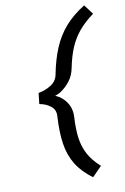

<svg xmlns="http://www.w3.org/2000/svg" viewBox="-101 -825 692 1060"><g transform="rotate(-10 244.5 -295.5)"><path d="M332.5 176Q274 133 242.5 81.8Q211 30.5 201 -35.5Q191 -101.5 196.5 -190.5Q199 -226 173.2 -246.5Q147.5 -267 110 -273.5L117 -334.5Q156.5 -341.5 188.2 -362Q220 -382.5 226.5 -417.5Q242.5 -500 269 -563.2Q295.5 -626.5 338.5 -676Q381.5 -725.5 448.5 -767L489 -713Q436.5 -674.5 404 -634.5Q371.5 -594.5 352 -546.8Q332.5 -499 320.5 -439Q313 -398 288.8 -366.5Q264.5 -335 230.5 -314L204.5 -303L227.5 -291.5Q257.5 -270.5 273.8 -239.8Q290 -209 287.5 -168Q283.5 -103 290.2 -52.5Q297 -2 319.5 40Q342 82 386 121.5Z"/></g></svg>

Font: Expletus Sans Medium
Style: Italic
Weight: 500
Italic angle: -7°
Version: Version 7.500